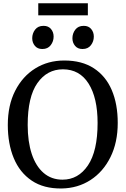

<svg xmlns="http://www.w3.org/2000/svg" viewBox="-20 -1112 748 1144"><path d="M347.5 11Q240.5 12.5 169 -35.8Q97.5 -84 62 -169.8Q26.5 -255.5 26.5 -367.5Q26.5 -485 70.5 -571.2Q114.5 -657.5 190.5 -704.5Q266.5 -751.5 363 -751.5Q468.5 -751.5 539.2 -705.2Q610 -659 645.8 -575.5Q681.5 -492 681.5 -379.5Q681.5 -263 638 -175.5Q594.5 -88 519 -39.2Q443.5 9.5 347.5 11ZM355 -699Q260.5 -699 202.8 -617Q145 -535 145 -367.5Q145 -268 169.2 -194.8Q193.5 -121.5 240 -81.5Q286.5 -41.5 352.5 -41.5Q446.5 -41.5 504 -126.8Q561.5 -212 561.5 -379.5Q561.5 -529 507.8 -614Q454 -699 355 -699ZM231.5 -820Q203.5 -820 187.8 -839Q172 -858 172 -884Q172 -913 189.2 -935.5Q206.5 -958 239 -958H240Q268 -958 283.8 -939.2Q299.5 -920.5 299.5 -894Q299.5 -865.5 282.2 -842.8Q265 -820 232.5 -820ZM471 -820Q443 -820 427.2 -839Q411.5 -858 411.5 -884Q411.5 -913 428.8 -935.5Q446 -958 478.5 -958H479.5Q507.5 -958 523.2 -939.2Q539 -920.5 539 -894Q539 -865.5 521.8 -842.8Q504.5 -820 472 -820ZM503.5 -1092.5V-1020.5H208V-1092.5Z"/></svg>

Font: Merriweather
Style: Regular
Weight: 400
Designer: Eben Sorkin
Foundry: Eben Sorkin
Version: Version 2.100; ttfautohint (v1.7.19-72a1) -l 8 -r 50 -G 200 